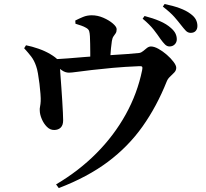

<svg xmlns="http://www.w3.org/2000/svg" viewBox="-20 -868 1040 970"><path d="M836.2 -633.3Q823.7 -633.3 813.5 -643.4Q803.3 -653.6 790.6 -671.1Q776.8 -691.9 756.6 -717.9Q736.3 -743.8 700.6 -773.6L710.3 -787.2Q752.6 -776.3 787 -761.6Q821.4 -746.9 844.3 -726Q860.6 -711.7 866.9 -697.8Q873.2 -683.9 873.2 -669.6Q873.2 -654.5 862.9 -643.9Q852.5 -633.3 836.2 -633.3ZM263.3 63.5Q378.3 -4.3 467.1 -93.7Q555.9 -183 615.1 -289.7Q674.3 -396.4 698.1 -513.6Q700.8 -526.5 698.1 -530.5Q695.3 -534.5 683.9 -533.7Q610.4 -530.7 550.1 -525.2Q489.8 -519.7 443.9 -514.3Q398.1 -508.9 368.8 -504.9Q339.6 -500.9 328.5 -500.9Q309 -500.9 291.7 -513.5Q274.5 -526.1 241.1 -551.4L241.5 -568.4Q281.2 -569.8 325.1 -573.2Q368.9 -576.6 410.3 -580.2Q451.6 -583.8 483.2 -585.4Q516.3 -588.4 553.6 -590.5Q591 -592.7 625.2 -595.2Q659.4 -597.7 683.4 -600.4Q693.9 -602.1 703.3 -610.1Q712.8 -618.1 722.5 -625.7Q732.2 -633.2 742.8 -633.2Q759.1 -633.2 780.8 -621.1Q802.5 -609 822.9 -591.2Q843.3 -573.4 856.8 -555.4Q870.4 -537.5 870.4 -525.4Q870.4 -512.5 860.7 -502Q851 -491.5 839.5 -481Q827.9 -470.5 822.7 -457.4Q772 -330.4 700.2 -229.1Q628.4 -127.8 525.5 -50.7Q422.6 26.5 276.9 82.2ZM253.7 -211.3Q233.2 -211 216.9 -227.4Q200.6 -243.8 190.9 -267Q181.1 -290.2 180.9 -309.5Q179.9 -317.7 182.4 -329.9Q184.9 -342 185.6 -356.5Q186.3 -369.9 184.5 -393.6Q182.8 -417.3 179.4 -444.9Q176 -472.4 171.8 -496.3Q167.6 -520.3 162.7 -533.4Q153 -562.4 137.5 -582.5Q122 -602.5 102 -624.3L111.4 -639.3Q140.6 -633.7 174.2 -622Q207.8 -610.2 233.2 -595.1Q262.5 -577.7 271.8 -565.7Q281 -553.6 282.8 -527.7Q283.5 -514.9 285.5 -487.5Q287.6 -460 290 -426Q292.5 -391.9 294.5 -358.4Q296.6 -324.8 297.8 -298.7Q299 -272.6 299 -260.6Q299.2 -235.9 287 -223.7Q274.8 -211.5 253.7 -211.3ZM436 -542.7Q436 -548.7 436 -565.1Q436 -581.6 436 -603.1Q436 -624.7 435.5 -646.7Q435 -668.7 434.3 -684.8Q433.3 -701.6 430.4 -710.9Q427.5 -720.3 415.5 -727.2Q404.3 -733.9 390.3 -738.7Q376.3 -743.5 361.3 -748.1L360.3 -764.3Q378.7 -773.7 399.1 -782.2Q419.5 -790.8 443.5 -790.8Q473.1 -790.8 502 -778.3Q530.9 -765.8 550.2 -749.2Q569.4 -732.5 569.4 -720.6Q569.4 -707.5 564.3 -699.8Q559.1 -692.1 553.4 -684.3Q547.7 -676.5 545.2 -660.8Q542.8 -645.8 540.7 -624.3Q538.6 -602.8 537.3 -581.6Q536.1 -560.3 536.1 -544.9ZM943.6 -702Q929 -702 918.7 -712.8Q908.5 -723.5 893.7 -742.5Q880.1 -760.3 861 -782.2Q842 -804.1 802.7 -834.6L811.6 -847.7Q854.4 -839 887.6 -826.8Q920.8 -814.6 941.9 -798.6Q961.5 -784.5 969.4 -769.3Q977.3 -754.1 977.3 -736.9Q977.3 -721 968.4 -711.5Q959.5 -702 943.6 -702Z"/></svg>

Font: Noto Serif KR ExtraLight
Style: Regular
Weight: 200
Designer: Ryoko NISHIZUKA 西塚涼子 (kana & ideographs); Frank Grießhammer (Latin, Greek & Cyrillic); Wenlong ZHANG 张文龙 (bopomofo); San
Foundry: Adobe
Version: Version 2.002-H1;hotconv 1.1.0;makeotfexe 2.6.0